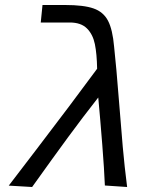

<svg xmlns="http://www.w3.org/2000/svg" viewBox="-20 -745 640 768"><path d="M28 -19.5Q52 -51 125.5 -147Q199 -243 256 -319Q313 -395 368.5 -470Q367.5 -529.5 359.5 -568.5Q351.5 -607.5 327.8 -631.2Q304 -655 259 -655H143L150 -725H240.5Q315 -725 354.2 -711.2Q393.5 -697.5 412 -662.2Q430.5 -627 436.5 -557.5Q445 -480.5 456 -340Q464 -237 471 -158Q478 -79 488.5 3L399.5 -3Q397 -66 389 -167.5Q381 -269 373 -355Q311 -276 252.2 -196Q193.5 -116 108.5 3L15 -2.5Z"/></svg>

Font: JuliaMono Italic
Style: Regular
Weight: 400
Italic angle: -9°
Monospace: yes
Designer: cormullion
Foundry: corm
Version: Version 0.049; ttfautohint (v1.8.4)